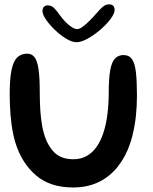

<svg xmlns="http://www.w3.org/2000/svg" viewBox="-20 -835 695 874"><path d="M312.6 18.4Q207.1 18.4 142.9 -37.5Q78.6 -93.3 50.1 -185.2Q44.4 -204.4 40.1 -224.9Q35.8 -245.5 32.8 -267Q29.8 -288.6 27.9 -311.2Q26 -333.9 25.1 -357.4Q24.1 -380.9 24.1 -405.2Q24.1 -473.4 32 -514.1Q39.9 -554.8 57.6 -572.8Q75.4 -590.7 104.1 -590.7Q124.2 -590.7 136.7 -575.3Q149.2 -560 155.1 -521.7Q161 -483.4 161 -414.2Q161 -393.6 161.6 -373.3Q162.1 -352.9 163.4 -333.7Q164.8 -314.4 166.9 -296Q169 -277.6 172.1 -260.7Q175.2 -243.7 179.7 -228.4Q194.4 -175 226 -142.5Q257.6 -110.1 313.4 -110.1Q348.4 -110.1 374.7 -125Q400.9 -139.9 419.5 -166.3Q438.1 -192.8 449.8 -227.7Q456.5 -247.6 461.3 -269.8Q466.2 -292.1 469.1 -315.9Q472.1 -339.7 473.5 -364.6Q475 -389.4 475 -414.5Q475 -479.4 481.9 -516.5Q488.9 -553.5 503.9 -569Q519 -584.4 542.4 -584.4Q567.5 -584.4 580.6 -566Q593.8 -547.6 598.6 -506.9Q603.4 -466.2 603.4 -399.6Q603.4 -375.8 602.2 -352.7Q600.9 -329.6 598.6 -307.2Q596.2 -284.9 592.5 -263.6Q588.8 -242.3 583.9 -222.1Q579.1 -201.8 572.6 -182.6Q552.3 -122.1 516.6 -76.9Q480.9 -31.7 430 -6.7Q379.2 18.4 312.6 18.4ZM328.2 -642.9Q307.7 -642.9 281.2 -658.9Q254.8 -674.8 230.2 -698.5Q205.5 -722.1 189.4 -745.7Q173.4 -769.2 173.4 -784.7Q173.4 -796.9 179.9 -803.8Q186.4 -810.6 197 -810.6Q213.6 -810.6 225.6 -799Q237.6 -787.5 253.7 -764.3Q264.6 -749.1 278.6 -734.9Q292.6 -720.6 306.7 -711.5Q320.8 -702.4 331.4 -702.4Q341.6 -702.4 356.4 -713.3Q371.2 -724.2 387.6 -740.5Q403.9 -756.8 418 -773.1Q436.8 -795.1 449.1 -805.1Q461.3 -815.2 476.4 -815.2Q501.7 -815.2 501.7 -789.4Q501.7 -773.2 483.3 -748.6Q465 -723.9 436.9 -699.9Q408.8 -675.8 379.5 -659.4Q350.2 -642.9 328.2 -642.9Z"/></svg>

Font: Gluten Thin
Style: Regular
Weight: 100
Designer: Tyler Finck
Foundry: Etcetera Type Company
Version: Version 1.300